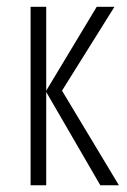

<svg xmlns="http://www.w3.org/2000/svg" viewBox="-20 -550 378 570"><path d="M267.1 -529.8H319.8L164.1 -280.8L333 0H277.8L117.2 -276.9V0H70.8V-529.8H117.2V-280.8Z"/></svg>

Font: Germano
Style: Regular
Weight: 300
Width: 3
Foundry: Ascender Corporation
Version: Version 1.10; ttfautohint (v1.5)